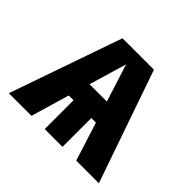

<svg xmlns="http://www.w3.org/2000/svg" viewBox="-131 -711 877 877"><g transform="rotate(45 307.5 -272.5)"><path d="M409.7 -544.6 598.5 0H452.3L393.3 -186.2H363.6V0H248.7V-186.2H217.9L163.1 0H16.9L206.7 -544.6ZM302.6 -471.8 248.7 -289.7H360.5Z"/></g></svg>

Font: FiraCode Nerd Font
Style: Bold
Weight: 700
Designer: Carrois Corporate, Edenspiekermann AG, Nikita Prokopov
Foundry: Carrois Corporate, Edenspiekermann AG, Nikita Prokopov
Version: Version 6.002;Nerd Fonts 2.1.0